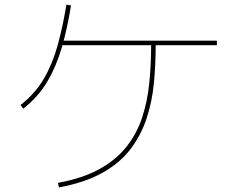

<svg xmlns="http://www.w3.org/2000/svg" viewBox="-20 -801 1040 841"><path d="M930 -623V-603H244V-623ZM238 20 234 0Q343 -20 416.5 -61Q490 -102 535 -159.5Q580 -217 603 -287.5Q626 -358 634 -438.5Q642 -519 642 -605H662Q662 -518 654 -436Q646 -354 621.5 -280.5Q597 -207 550.5 -146.5Q504 -86 427.5 -43.5Q351 -1 238 20ZM82 -325 70 -341Q134 -391 172 -456Q210 -521 232.5 -602.5Q255 -684 271 -781L291 -777Q275 -677 251 -594Q227 -511 187.5 -444Q148 -377 82 -325Z"/></svg>

Font: Murecho Thin Thin
Style: Regular
Weight: 250
Version: Version 1.010